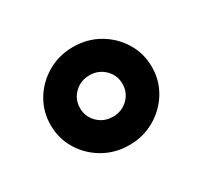

<svg xmlns="http://www.w3.org/2000/svg" viewBox="-72 -726 477 452"><g transform="rotate(-30 166.5 -499.5)"><path d="M166.7 -366.7Q128.5 -366.7 97.2 -384.7Q66 -402.8 47.6 -433Q29.2 -463.2 29.2 -500Q29.2 -536.8 47.6 -567Q66 -597.2 97.2 -615.3Q128.5 -633.3 166.7 -633.3Q204.9 -633.3 236.1 -615.3Q267.4 -597.2 285.8 -567Q304.2 -536.8 304.2 -500Q304.2 -463.2 285.8 -433Q267.4 -402.8 236.1 -384.7Q204.9 -366.7 166.7 -366.7ZM166.7 -443.8Q191 -443.8 207.6 -460.1Q224.3 -476.4 224.3 -500Q224.3 -523.6 207.6 -539.9Q191 -556.2 166.7 -556.2Q142.4 -556.2 125.7 -539.9Q109 -523.6 109 -500Q109 -476.4 125.7 -460.1Q142.4 -443.8 166.7 -443.8Z"/></g></svg>

Font: co2trust
Style: Bold
Weight: 700
Designer: Kristian Moeller
Foundry: Dicotype
Version: Version 1.000